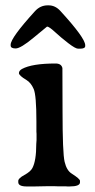

<svg xmlns="http://www.w3.org/2000/svg" viewBox="-20 -692 348 703"><path d="M113.3 -247.1Q113.3 -343.3 103.3 -366.2Q93.3 -389.2 77.1 -398.9Q49.3 -415.5 49.3 -424.3Q49.3 -433.1 60.5 -439.5Q97.2 -459.5 183.6 -459.5Q204.6 -459.5 208.5 -442.9Q209 -440.9 209 -286.1Q209 -131.3 216.6 -99.6Q224.1 -67.9 242.2 -56.6Q272.9 -37.1 272.9 -29.8V-24.4Q272.9 -9.3 234.4 -9.3H227.1L220.2 -9.8H191.4L177.2 -10.3H156.2L106 -9.3H78.1Q46.9 -9.3 46.9 -24.9V-29.8Q46.9 -39.1 69.3 -51.3Q91.8 -63.5 98.6 -76.7Q112.8 -103.5 112.8 -164.6L113.8 -179.2Q113.8 -190.4 113.8 -201.7L113.3 -209.5ZM272.9 -513.7H266.1Q256.3 -513.7 230 -533.9Q203.6 -554.2 181.6 -574.5Q159.7 -594.7 152.3 -594.7Q151.9 -594.7 103.8 -554.7Q55.7 -514.6 37.4 -514.6Q19 -514.6 19 -525.4V-528.3Q19 -553.2 107.9 -650.9Q127.4 -672.4 154.3 -672.4H158.2Q182.1 -672.4 200.7 -652.3Q292 -552.7 292 -526.4V-523.4Q292 -513.7 272.9 -513.7Z"/></svg>

Font: Averia Serif
Style: Regular
Weight: 500
Version: Version 1.0